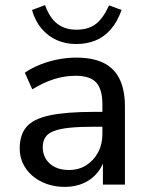

<svg xmlns="http://www.w3.org/2000/svg" viewBox="-20 -721 584 750"><path d="M233 9Q183 9 142.5 -11Q102 -31 79.5 -65Q57 -99 57 -141Q57 -195 84 -226Q111 -257 175 -270.5Q239 -284 347 -284H394V-226H349Q291 -226 252 -222Q213 -218 190 -209Q167 -200 157 -184.5Q147 -169 147 -146Q147 -107 174.5 -82Q202 -57 250 -57Q288 -57 317 -75.5Q346 -94 363 -125.5Q380 -157 380 -198V-313Q380 -372 356 -398.5Q332 -425 275 -425Q233 -425 191.5 -412Q150 -399 106 -372L77 -437Q103 -455 136.5 -468.5Q170 -482 206.5 -489Q243 -496 277 -496Q342 -496 384 -475.5Q426 -455 447 -412.5Q468 -370 468 -304V0H382V-111H391Q383 -74 361 -47Q339 -20 306.5 -5.5Q274 9 233 9ZM278 -549Q237 -549 202.5 -564Q168 -579 142.5 -609Q117 -639 105 -682L156 -701Q174 -651 204 -628Q234 -605 279 -605Q325 -605 354 -627Q383 -649 406 -700L455 -682Q438 -635 412 -605.5Q386 -576 352 -562.5Q318 -549 278 -549Z"/></svg>

Font: Nunito Sans 12pt Medium
Style: Regular
Weight: 500
Designer: Vernon Adams
Foundry: Vernon Adams
Version: Version 3.101;gftools[0.9.27]